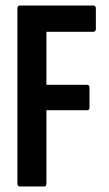

<svg xmlns="http://www.w3.org/2000/svg" viewBox="-20 -675 394 695"><path d="M52 0Q43 0 43 -11V-644Q43 -655 52 -655H318Q327 -655 327 -644V-571Q327 -560 318 -560H148V-368H295Q304 -368 304 -357V-286Q304 -276 295 -276H148V-11Q148 0 140 0Z"/></svg>

Font: Sofia Sans Extra Condensed
Style: Bold
Weight: 700
Designer: Botio Nikoltchev, Ani Petrova
Foundry: lettersoup
Version: Version 4.101